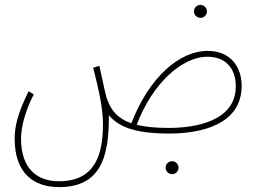

<svg xmlns="http://www.w3.org/2000/svg" viewBox="-20 -533 1053 785"><path d="M800 -460C814 -460 826 -472 826 -486C826 -501 814 -513 800 -513C785 -513 773 -501 773 -486C773 -472 785 -460 800 -460ZM221 232C386 232 427 118 425 -62C464 -17 524 13 674 13C796 13 968 -21 968 -182C968 -260 922 -325 829 -325C713 -325 589 -216 517 -29C462 -48 436 -80 420 -122C409 -150 404 -188 386 -264L361 -256C381 -177 401 -94 401 -26C401 101 368 208 221 208C138 208 66 163 66 34C66 -17 85 -83 118 -147L97 -160C51 -67 40 -15 40 35C40 176 119 232 221 232ZM828 -301C904 -301 944 -252 944 -180C944 -38 780 -10 671 -10C616 -10 573 -14 539 -23C601 -188 722 -301 828 -301ZM684 179C698 179 710 167 710 153C710 138 698 126 684 126C669 126 657 138 657 153C657 167 669 179 684 179Z"/></svg>

Font: Noto Sans Arabic UI XCn Th
Style: Regular
Weight: 100
Width: 2
Designer: Monotype Design Team, Nadine Chahine and Nizar Qandah
Foundry: Monotype Imaging Inc.
Version: Version 2.010